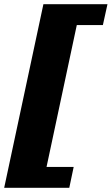

<svg xmlns="http://www.w3.org/2000/svg" viewBox="-42 -770 535 920"><path d="M311 30 290 130H-22L166 -750H473L451 -650H326L181 30Z"/></svg>

Font: Roboto Serif 20pt Black
Style: Italic
Weight: 900
Italic angle: -10°
Version: Version 1.008